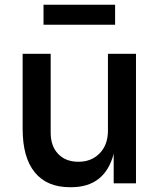

<svg xmlns="http://www.w3.org/2000/svg" viewBox="-20 -763 674 799"><path d="M459 -660.2H161.1V-743.2H459ZM275.9 16.1H271Q175.3 16.1 124.8 -45.7Q74.2 -107.4 74.2 -227.1V-539.1H190.9V-210.9Q190.9 -154.8 222.2 -122.3Q253.4 -89.8 306.2 -89.8Q360.8 -89.8 395 -125.2Q429.2 -160.6 429.2 -219.2V-539.1H545.9V0H453.1V-123Q416.5 16.1 275.9 16.1Z"/></svg>

Font: Sora Medium
Style: Regular
Weight: 500
Designer: Jonathan Barnbrook, Julián Moncada
Foundry: Barnbrook Fonts
Version: Version 2.000